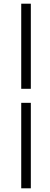

<svg xmlns="http://www.w3.org/2000/svg" viewBox="-20 -770 271 1040"><path d="M95 -289V-750H147V-289ZM95 250V-213H147V250Z"/></svg>

Font: TypoPRO Source Sans Pro
Style: Italic
Weight: 400
Italic angle: -11°
Designer: Paul D. Hunt
Foundry: Adobe Systems Incorporated
Version: Version 1.075;PS 2.000;hotconv 1.0.86;makeotf.lib2.5.63406